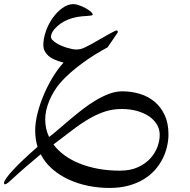

<svg xmlns="http://www.w3.org/2000/svg" viewBox="-173 -489 936 944"><path d="M139.6 -181.2Q86.4 -194.3 63.2 -216.3Q40 -238.3 40 -266.6Q40 -300.3 52.7 -335.9Q65.4 -371.6 86.4 -401.1Q107.4 -430.7 134 -449.7Q160.6 -468.8 188.5 -468.8Q199.7 -468.8 215.8 -463.1Q231.9 -457.5 246.8 -449.5Q261.7 -441.4 272.2 -432.6Q282.7 -423.8 282.7 -418Q282.7 -414.1 277.8 -413.1Q272.9 -412.1 255.9 -410.6Q200.7 -408.7 161.1 -392.6Q121.6 -376.5 94.7 -345.7Q77.6 -325.2 77.6 -308.1Q77.6 -300.3 84.7 -292.5Q91.8 -284.7 103 -277.6Q114.3 -270.5 127.9 -264.6Q141.6 -258.8 155.3 -254.6Q168.9 -250.5 180.9 -248Q192.9 -245.6 200.2 -245.6Q210.9 -245.6 220.2 -247.3Q229.5 -249 241.5 -254.4Q253.4 -259.8 270.8 -269.3Q288.1 -278.8 314.5 -293.9Q337.4 -307.1 353 -315.9Q368.7 -324.7 378.4 -329.8Q388.2 -335 393.3 -337.2Q398.4 -339.4 399.9 -339.4Q406.2 -339.4 406.2 -332.5Q406.2 -329.1 404.3 -327.1L356 -256.3Q326.7 -240.7 295.2 -221.2Q263.7 -201.7 232.9 -179.2Q202.1 -156.7 174.1 -132.3Q146 -107.9 124 -82.5Q106.4 -62.5 92.8 -39.8Q79.1 -17.1 69.3 6.3Q59.6 29.8 54.4 53Q49.3 76.2 49.3 98.1Q49.3 144.5 68.4 184.6Q89.8 168.5 116.2 145.5Q142.6 122.6 172.1 97.7Q201.7 72.8 233.6 48.1Q265.6 23.4 298.3 3.9Q331.1 -15.6 363.8 -27.8Q396.5 -40 427.7 -40Q473.1 -40 514.4 -27.6Q555.7 -15.1 586.9 11Q618.2 37.1 636.7 76.9Q655.3 116.7 655.3 171.4Q655.3 200.7 648.2 231.7Q641.1 262.7 626.2 292Q611.3 321.3 588.4 347.2Q565.4 373 533.2 392.6Q501 412.1 459.2 423.6Q417.5 435.1 365.2 435.1Q313 435.1 261.7 424.8Q210.4 414.6 165.5 394Q120.6 373.5 84.7 342.5Q48.8 311.5 27.3 269.5Q-6.3 297.4 -43.9 329.6Q-81.5 361.8 -123 400.4Q-132.8 409.2 -138.9 413.1Q-145 417 -148.9 417Q-153.3 417 -153.3 411.1Q-153.3 402.8 -141.8 386.5Q-130.4 370.1 -108.9 346.9Q-87.4 323.7 -56.9 294.9Q-26.4 266.1 11.7 232.9Q0 195.8 0 153.3Q0 113.8 11.7 67.4Q23.4 21 43 -24.7Q62.5 -70.3 87.6 -111.3Q112.8 -152.3 139.6 -181.2ZM416.5 350.1Q468.3 350.1 505.4 333Q542.5 315.9 566.2 289.8Q589.8 263.7 601.1 232.9Q612.3 202.1 612.3 174.3Q612.3 145 597.4 121.3Q582.5 97.7 556.9 81.1Q531.2 64.5 497.6 55.7Q463.9 46.9 425.8 46.9Q382.3 46.9 344.2 59.1Q306.2 71.3 267.1 93.8Q228 116.2 185.3 148.7Q142.6 181.2 89.8 221.2Q111.8 251 144.8 274.9Q177.7 298.8 219.5 315.4Q261.2 332 310.8 341.1Q360.4 350.1 416.5 350.1Z"/></svg>

Font: XB Niloofar
Style: Regular
Weight: 400
Designer: Behnam
Foundry: Irmug
Version: Version 7.201 2008